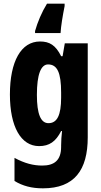

<svg xmlns="http://www.w3.org/2000/svg" viewBox="-20 -786 551 1046"><path d="M332 -753V-766H236C207 -719 185 -666 171 -617V-606H310C312 -644 321 -697 332 -753ZM198 -560C95 -560 34 -452 34 -271C34 -96 94 10 193 10C249 10 284 -15 313 -72H318C315 -49 313 -16 313 6V14C313 89 274 116 210 116C162 116 114 104 59 74V200C104 227 152 240 214 240C385 240 458 141 458 -38V-550H333L321 -480H313C283 -540 250 -560 198 -560ZM242 -435C292 -435 313 -390 313 -282V-254C313 -158 291 -115 244 -115C202 -115 181 -165 181 -269C181 -381 203 -435 242 -435Z"/></svg>

Font: Noto Sans Myanmar ExtraCondensed ExtraBold
Style: Regular
Weight: 800
Width: 2
Designer: Monotype Design Team
Foundry: Monotype Imaging Inc.
Version: Version 2.107